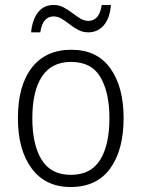

<svg xmlns="http://www.w3.org/2000/svg" viewBox="-20 -742 569 772"><path d="M477 -267Q477 -139 423 -64.5Q369 10 264 10Q163 10 107.5 -64.5Q52 -139 52 -267Q52 -398 108 -470Q164 -542 267 -542Q370 -542 423.5 -467.5Q477 -393 477 -267ZM110 -267Q110 -160 147.5 -99.5Q185 -39 265 -39Q345 -39 382.5 -99Q420 -159 420 -267Q420 -370 384 -431.5Q348 -493 266 -493Q187 -493 148.5 -434Q110 -375 110 -267ZM105 -612Q110 -663 133 -692.5Q156 -722 196 -722Q218 -722 236.5 -712Q255 -702 271 -689.5Q287 -677 303 -667.5Q319 -658 336 -658Q356 -658 370 -673Q384 -688 389 -722H426Q422 -669 397.5 -640.5Q373 -612 335 -612Q313 -612 295 -621.5Q277 -631 260.5 -644Q244 -657 228 -666.5Q212 -676 195 -676Q175 -676 161 -661Q147 -646 142 -612Z"/></svg>

Font: Noto Sans Sinhala SemiCondensed Light
Style: Regular
Weight: 300
Width: 4
Designer: Jelle Bosma - Monotype Design Team
Foundry: Monotype Imaging Inc.
Version: Version 2.006; ttfautohint (v1.8.4.7-5d5b)